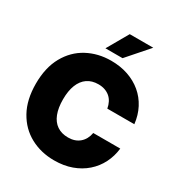

<svg xmlns="http://www.w3.org/2000/svg" viewBox="-218 -1095 1169 1253"><g transform="rotate(30 366.5 -469.0)"><path d="M375.5 11.2Q276.4 11.2 196.3 -32Q116.2 -75.2 69.6 -158.9Q22.9 -242.7 22.9 -363.3Q22.9 -484.9 69.8 -568.8Q116.7 -652.8 196.8 -695.8Q276.9 -738.8 375.5 -738.8Q444.8 -738.8 503.2 -718.8Q561.5 -698.7 605.7 -661.6Q649.9 -624.5 677.2 -572.3Q704.6 -520 711.9 -455.1H508.3Q503.9 -480.5 493.4 -500.7Q482.9 -521 466.6 -534.9Q450.2 -548.8 428.5 -556.4Q406.7 -564 379.9 -564Q330.6 -564 296.6 -540.3Q262.7 -516.6 245.1 -471.9Q227.5 -427.2 227.5 -363.3Q227.5 -299.3 244.9 -254.6Q262.2 -210 296.4 -186.8Q330.6 -163.6 379.9 -163.6Q406.2 -163.6 427.7 -170.9Q449.2 -178.2 465.8 -192.4Q482.4 -206.5 493.2 -226.6Q503.9 -246.6 508.3 -271.5H711.9Q705.1 -211.4 679 -159.7Q652.8 -107.9 609.1 -69.6Q565.4 -31.2 506.6 -10Q447.8 11.2 375.5 11.2ZM300.8 -790 392.1 -949.2H569.3L429.7 -790Z"/></g></svg>

Font: Inter 28pt Black
Style: Regular
Weight: 900
Designer: Rasmus Andersson
Foundry: rsms
Version: Version 4.001;git-66647c0bb